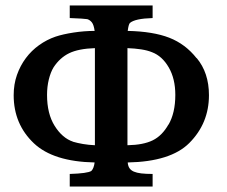

<svg xmlns="http://www.w3.org/2000/svg" viewBox="-20 -682 830 702"><path d="M538 0H235V-46Q300 -48 314 -57Q323 -66 326 -88Q175 -91 104 -158Q30 -228 30 -334Q30 -374 42 -408Q54 -442 74.5 -469.5Q95 -497 123 -517Q151 -537 183 -548Q210 -557 249 -563Q288 -569 326 -569Q323 -591 316 -600Q309 -609 299 -612Q294 -613 277.5 -614Q261 -615 235 -616V-662H538V-616Q473 -614 455 -598Q450 -593 447 -569Q540 -567 599 -544Q658 -521 699 -469V-470Q744 -416 744 -334Q744 -231 672 -159Q604 -91 447 -88Q448 -75 453.5 -67Q459 -59 469.5 -54.5Q480 -50 496.5 -48Q513 -46 538 -46ZM446 -151Q504 -152 538.5 -169Q573 -186 596 -227V-226Q621 -269 621 -335Q621 -394 597 -435.5Q573 -477 536 -491Q519 -498 496 -501.5Q473 -505 446 -506ZM327 -506Q267 -504 233 -487.5Q199 -471 176 -436Q165 -418 158.5 -391.5Q152 -365 152 -335Q152 -266 180 -221.5Q208 -177 247 -164H246Q263 -159 283.5 -155.5Q304 -152 327 -151Z"/></svg>

Font: New Athena Unicode
Style: Bold
Weight: 700
Designer: J. Rusten 1997; rev. by R. Hancock 2001, 2002, rev. by D. Mastronarde 2002-2021
Foundry: Society for Classical Studies (formerly American Philological Association)
Version: Version 5.008